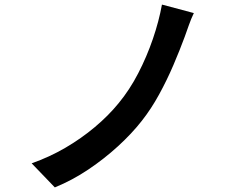

<svg xmlns="http://www.w3.org/2000/svg" viewBox="-20 -785 1040 837"><path d="M825 -728Q813 -703 803 -674.5Q793 -646 785 -624Q764 -567 736 -501.5Q708 -436 673.5 -373Q639 -310 598 -258Q555 -203 495 -148Q435 -93 365 -46Q295 1 219 32L118 -73Q195 -100 264.5 -140.5Q334 -181 393.5 -231Q453 -281 497 -335Q545 -393 582.5 -465.5Q620 -538 646.5 -615.5Q673 -693 686 -765Z"/></svg>

Font: Noto Sans TC SemiBold
Style: Regular
Weight: 600
Designer: Ryoko NISHIZUKA  (kana, bopomofo & ideographs); Paul D. Hunt (Latin, Greek & Cyrillic); Sandoll Communications , Soo-you
Foundry: Adobe
Version: Version 2.004-H2;hotconv 1.0.118;makeotfexe 2.5.65603